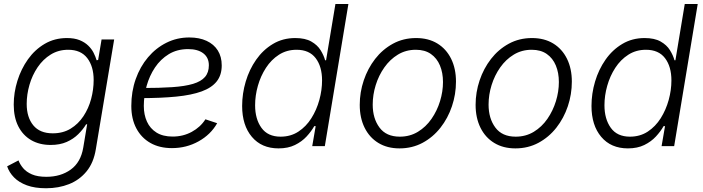

<svg xmlns="http://www.w3.org/2000/svg" viewBox="-20 -748 3601 983"><path d="M215.8 215.8Q158.2 215.8 117.7 200.9Q77.1 186 52 160.4Q26.9 134.8 16.6 103.5L74.7 73.2Q82.5 93.8 98.6 113Q114.7 132.3 143.6 144.8Q172.4 157.2 217.3 157.2Q291 157.2 342.3 120.1Q393.6 83 406.2 7.8L426.3 -112.3L420.4 -110.8Q404.8 -85 380.4 -60.8Q356 -36.6 321.3 -21.2Q286.6 -5.9 239.3 -5.9Q182.1 -5.9 139.6 -30.5Q97.2 -55.2 73.7 -101.3Q50.3 -147.5 50.3 -212.4Q50.3 -273.9 69.1 -334.2Q87.9 -394.5 123 -444.1Q158.2 -493.7 208.7 -523.4Q259.3 -553.2 322.8 -553.2Q360.8 -553.2 387.5 -542.5Q414.1 -531.7 431.6 -514.6Q449.2 -497.6 459.2 -477.8Q469.2 -458 474.6 -439.5L482.4 -440.9L500 -545.9H564.5L470.7 15.6Q459.5 85 423.3 129.2Q387.2 173.3 333.7 194.6Q280.3 215.8 215.8 215.8ZM250 -65.4Q302.7 -65.4 341.8 -89.4Q380.9 -113.3 407.2 -153.1Q433.6 -192.9 446.5 -241.2Q459.5 -289.6 459.5 -338.4Q459.5 -407.7 426.8 -450.4Q394 -493.2 329.1 -493.2Q279.3 -493.2 239.7 -468.8Q200.2 -444.3 172.6 -403.6Q145 -362.8 130.9 -313.7Q116.7 -264.6 116.7 -215.8Q116.7 -147.5 150.4 -106.4Q184.1 -65.4 250 -65.4Z M860.4 10.3Q796.4 10.3 750 -16.1Q703.6 -42.5 678 -90.8Q652.3 -139.2 652.3 -205.6Q652.3 -279.3 674.8 -343Q697.3 -406.7 737.8 -454.6Q778.3 -502.4 832.3 -529.3Q886.2 -556.2 949.2 -556.2Q1000.5 -556.2 1037.8 -538.8Q1075.2 -521.5 1095.2 -489.5Q1115.2 -457.5 1115.2 -413.1Q1115.2 -363.8 1089.6 -331.3Q1064 -298.8 1012.5 -280Q960.9 -261.2 882.6 -253.4Q804.2 -245.6 699.7 -245.6L707.5 -297.4Q797.4 -297.4 862.1 -301.8Q926.8 -306.2 968.3 -318.6Q1009.8 -331.1 1029.5 -354Q1049.3 -377 1049.3 -413.6Q1049.3 -453.1 1021 -474.9Q992.7 -496.6 943.4 -496.6Q886.7 -496.6 844.2 -470.7Q801.8 -444.8 773.4 -402.3Q745.1 -359.9 730.7 -308.3Q716.3 -256.8 716.3 -205.6Q716.3 -160.6 732.4 -125.2Q748.5 -89.8 781.2 -69.3Q814 -48.8 863.8 -48.8Q917.5 -48.8 961.9 -73Q1006.3 -97.2 1031.7 -137.2L1091.8 -117.2Q1059.1 -59.1 996.8 -24.4Q934.6 10.3 860.4 10.3Z M1406.2 11.7Q1319.3 11.7 1269.5 -47.4Q1219.7 -106.4 1219.7 -205.6Q1219.7 -268.6 1238 -330.3Q1256.3 -392.1 1291.5 -442.4Q1326.7 -492.7 1377.2 -522.9Q1427.7 -553.2 1491.7 -553.2Q1542.5 -553.2 1573.7 -535.4Q1605 -517.6 1621.3 -491.2Q1637.7 -464.8 1644.5 -439.5H1649.4L1697.3 -727.5H1763.7L1643.1 0H1578.6L1596.2 -102.1H1588.9Q1573.7 -75.2 1549.6 -49.1Q1525.4 -22.9 1490 -5.6Q1454.6 11.7 1406.2 11.7ZM1416.5 -48.3Q1468.3 -48.3 1507.8 -74.2Q1547.4 -100.1 1574.2 -142.8Q1601.1 -185.5 1615 -236.3Q1628.9 -287.1 1628.9 -336.4Q1628.9 -407.2 1596.2 -450.2Q1563.5 -493.2 1498.5 -493.2Q1447.8 -493.2 1408.2 -467.8Q1368.7 -442.4 1341.6 -400.6Q1314.5 -358.9 1300.3 -308.8Q1286.1 -258.8 1286.1 -209Q1286.1 -138.7 1318.6 -93.5Q1351.1 -48.3 1416.5 -48.3Z M2025.4 11.7Q1962.9 11.7 1917.2 -16.1Q1871.6 -43.9 1846.7 -94.2Q1821.8 -144.5 1821.8 -211.4Q1821.8 -275.4 1842.3 -336.4Q1862.8 -397.5 1900.6 -446.3Q1938.5 -495.1 1991.7 -524.2Q2044.9 -553.2 2110.4 -553.2Q2173.3 -553.2 2219 -525.4Q2264.6 -497.6 2289.6 -447.3Q2314.5 -397 2314.5 -330.1Q2314.5 -265.1 2293.9 -204.1Q2273.4 -143.1 2235.1 -94.2Q2196.8 -45.4 2143.6 -16.8Q2090.3 11.7 2025.4 11.7ZM2026.9 -48.3Q2078.6 -48.3 2119.6 -73.2Q2160.6 -98.1 2189.2 -139.4Q2217.8 -180.7 2232.9 -230Q2248 -279.3 2248 -328.1Q2248 -375.5 2232.4 -412.8Q2216.8 -450.2 2186 -471.7Q2155.3 -493.2 2108.9 -493.2Q2058.1 -493.2 2017.3 -468.5Q1976.6 -443.8 1947.8 -402.8Q1918.9 -361.8 1903.6 -312.3Q1888.2 -262.7 1888.2 -212.4Q1888.2 -141.6 1922.9 -95Q1957.5 -48.3 2026.9 -48.3Z M2618.7 11.7Q2556.2 11.7 2510.5 -16.1Q2464.8 -43.9 2439.9 -94.2Q2415 -144.5 2415 -211.4Q2415 -275.4 2435.5 -336.4Q2456.1 -397.5 2493.9 -446.3Q2531.7 -495.1 2585 -524.2Q2638.2 -553.2 2703.6 -553.2Q2766.6 -553.2 2812.3 -525.4Q2857.9 -497.6 2882.8 -447.3Q2907.7 -397 2907.7 -330.1Q2907.7 -265.1 2887.2 -204.1Q2866.7 -143.1 2828.4 -94.2Q2790 -45.4 2736.8 -16.8Q2683.6 11.7 2618.7 11.7ZM2620.1 -48.3Q2671.9 -48.3 2712.9 -73.2Q2753.9 -98.1 2782.5 -139.4Q2811 -180.7 2826.2 -230Q2841.3 -279.3 2841.3 -328.1Q2841.3 -375.5 2825.7 -412.8Q2810.1 -450.2 2779.3 -471.7Q2748.5 -493.2 2702.1 -493.2Q2651.4 -493.2 2610.6 -468.5Q2569.8 -443.8 2541 -402.8Q2512.2 -361.8 2496.8 -312.3Q2481.4 -262.7 2481.4 -212.4Q2481.4 -141.6 2516.1 -95Q2550.8 -48.3 2620.1 -48.3Z M3194.8 11.7Q3107.9 11.7 3058.1 -47.4Q3008.3 -106.4 3008.3 -205.6Q3008.3 -268.6 3026.6 -330.3Q3044.9 -392.1 3080.1 -442.4Q3115.2 -492.7 3165.8 -522.9Q3216.3 -553.2 3280.3 -553.2Q3331.1 -553.2 3362.3 -535.4Q3393.6 -517.6 3409.9 -491.2Q3426.3 -464.8 3433.1 -439.5H3438L3485.8 -727.5H3552.2L3431.6 0H3367.2L3384.8 -102.1H3377.4Q3362.3 -75.2 3338.1 -49.1Q3314 -22.9 3278.6 -5.6Q3243.2 11.7 3194.8 11.7ZM3205.1 -48.3Q3256.8 -48.3 3296.4 -74.2Q3335.9 -100.1 3362.8 -142.8Q3389.6 -185.5 3403.6 -236.3Q3417.5 -287.1 3417.5 -336.4Q3417.5 -407.2 3384.8 -450.2Q3352.1 -493.2 3287.1 -493.2Q3236.3 -493.2 3196.8 -467.8Q3157.2 -442.4 3130.1 -400.6Q3103 -358.9 3088.9 -308.8Q3074.7 -258.8 3074.7 -209Q3074.7 -138.7 3107.2 -93.5Q3139.6 -48.3 3205.1 -48.3Z"/></svg>

Font: Inter Light
Style: Italic
Weight: 300
Italic angle: -9.3988°
Designer: Rasmus Andersson
Foundry: rsms
Version: Version 4.001;git-66647c0bb